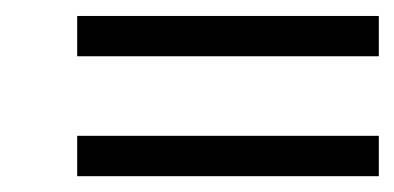

<svg xmlns="http://www.w3.org/2000/svg" viewBox="-20 -344 501 244"><path d="M461.4 -323.7H78.1V-272.5H461.4ZM461.4 -171.4H78.1V-120.1H461.4Z"/></svg>

Font: ML-NILA05
Style: Regular
Weight: 400
Designer: CLT@C-DIT
Version: Version ML-NILA05 1.0